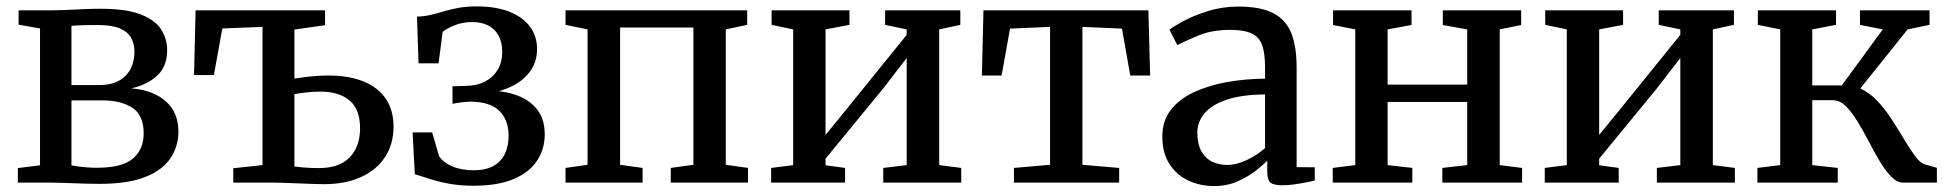

<svg xmlns="http://www.w3.org/2000/svg" viewBox="-20 -584 6228 614"><path d="M297 4Q273.5 4 243.8 3Q214 2 186.5 1Q159 0 142.5 0H37V-46.5L108 -55.5V-493L39.5 -505V-551H150.5Q167.5 -551 193.2 -552.2Q219 -553.5 247.8 -554.8Q276.5 -556 301.5 -556Q381 -556 427.5 -538.8Q474 -521.5 494.2 -491.5Q514.5 -461.5 514.5 -423.5Q514.5 -372 483 -342.5Q451.5 -313 400 -301.5Q447 -297.5 480.5 -280.2Q514 -263 532.2 -233.8Q550.5 -204.5 550.5 -163.5Q550.5 -116.5 525.5 -78.5Q500.5 -40.5 445 -18.2Q389.5 4 297 4ZM289.5 -47.5Q371 -47.5 405.2 -77Q439.5 -106.5 439.5 -157.5Q439.5 -216 403 -239.5Q366.5 -263 308.5 -263H208.5V-55Q216 -53.5 229 -51.8Q242 -50 257.8 -48.8Q273.5 -47.5 289.5 -47.5ZM208.5 -312H296Q337.5 -312 362.5 -327Q387.5 -342 398.8 -366.2Q410 -390.5 410 -418Q410 -443.5 399.5 -462.8Q389 -482 363.5 -493Q338 -504 292 -504Q270.5 -504 249 -503.5Q227.5 -503 208.5 -501.5Z M1015.5 5Q1003 5 981.5 4.2Q960 3.5 935.5 2.5Q911 1.5 889.8 0.8Q868.5 0 855.5 0H726V-46L819.5 -56V-498L691 -493L664 -344H600.5L605.5 -551H1019.5V-503.5L921.5 -489.5V-332.5Q935 -335 953 -337.2Q971 -339.5 991 -341Q1011 -342.5 1030.5 -342.5Q1096.5 -342.5 1143.2 -323.2Q1190 -304 1214.2 -267.5Q1238.5 -231 1238.5 -179Q1238.5 -123.5 1211.5 -82Q1184.5 -40.5 1134.5 -17.8Q1084.5 5 1015.5 5ZM1000 -46.5Q1065.5 -46.5 1098.5 -81Q1131.5 -115.5 1131.5 -174Q1131.5 -234.5 1097.8 -262.8Q1064 -291 1005 -291Q983.5 -291 960.8 -288.5Q938 -286 921.5 -283V-51.5Q937 -49.5 957.5 -48Q978 -46.5 1000 -46.5Z M1493.5 10Q1451.5 10 1416.5 3.5Q1381.5 -3 1353.8 -12Q1326 -21 1306.5 -27L1299.5 -160.5H1362L1384 -85Q1396.5 -65 1425.5 -52.2Q1454.5 -39.5 1495 -39.5Q1534 -39.5 1558.8 -53.8Q1583.5 -68 1595 -93Q1606.5 -118 1606.5 -150.5Q1606.5 -200 1576.8 -229.5Q1547 -259 1481.5 -259Q1475.5 -259 1464 -257.8Q1452.5 -256.5 1441.8 -254.8Q1431 -253 1427 -252V-308L1473 -309.5Q1505 -310 1530.5 -323Q1556 -336 1571 -360Q1586 -384 1586 -418Q1586 -450 1573.8 -471.2Q1561.5 -492.5 1540.2 -503Q1519 -513.5 1491 -513.5Q1459.5 -513.5 1434 -503.2Q1408.5 -493 1395.5 -482L1382.5 -381.5H1318.5L1313.5 -531Q1337.5 -531.5 1358 -536.5Q1378.5 -541.5 1399.5 -547.8Q1420.5 -554 1445.8 -558.8Q1471 -563.5 1505 -563.5Q1566 -563.5 1609 -546.5Q1652 -529.5 1674.8 -498.8Q1697.5 -468 1697.5 -427Q1697.5 -388 1677 -358.2Q1656.5 -328.5 1620.2 -309.8Q1584 -291 1537 -284.5L1538.5 -294.5Q1593.5 -294 1634.8 -278.5Q1676 -263 1699 -232.2Q1722 -201.5 1722 -154.5Q1722 -107 1697.2 -69.8Q1672.5 -32.5 1622 -11.2Q1571.5 10 1493.5 10Z M1788.5 0V-47L1859 -57V-490L1788.5 -504.5V-551H2369.5V-504.5L2301 -490V-57L2372 -47V0H2125V-47L2197.5 -57V-496H1963V-57L2035 -47V0Z M2446 0V-47L2516.5 -56V-490L2447.5 -504.5V-551H2696.5V-504.5L2620 -490V-152.5L2691 -239.5L2879.5 -472.5V-490L2810.5 -504.5V-551H3051V-504.5L2983.5 -490V-56L3054 -47V0H2804.5V-47L2879.5 -56V-398.5L2803.5 -300L2620 -76.5V-55.5L2682.5 -47V0Z M3222.5 0V-47L3338 -57V-498L3210 -492.5L3183 -342.5H3120L3125 -551H3652.5L3658 -342.5H3594.5L3568 -492.5L3441.5 -498V-57L3559 -47V0Z M3862 11Q3818 11 3780.5 -6.5Q3743 -24 3720 -59.2Q3697 -94.5 3697 -148Q3697 -198 3724.5 -233Q3752 -268 3798.8 -289.5Q3845.5 -311 3904 -321.5Q3962.5 -332 4025.5 -332.5V-369.5Q4025.5 -414 4016 -440Q4006.5 -466 3982.2 -477.2Q3958 -488.5 3913.5 -488.5Q3856 -488.5 3812.5 -470.5Q3769 -452.5 3745 -439.5L3720 -489Q3731 -498.5 3763.8 -516.2Q3796.5 -534 3842.8 -548.5Q3889 -563 3940.5 -563Q4009.5 -563 4050.2 -542.8Q4091 -522.5 4108.8 -479.5Q4126.5 -436.5 4126.5 -368V-49.5L4184.5 -49V-6.5Q4173.5 -4 4155.5 -0.5Q4137.5 3 4117.8 5.8Q4098 8.5 4081 8.5Q4054.5 8.5 4043.5 0.5Q4032.5 -7.5 4032.5 -37V-70Q4020 -57 3995.8 -38Q3971.5 -19 3937.8 -4Q3904 11 3862 11ZM3905.5 -56.5Q3933 -56.5 3966.5 -72Q4000 -87.5 4025.5 -110.5V-282Q3952.5 -281.5 3904.5 -265.8Q3856.5 -250 3832.8 -222.5Q3809 -195 3809 -160Q3809 -123.5 3821.8 -100.5Q3834.5 -77.5 3856.2 -67Q3878 -56.5 3905.5 -56.5Z M4242 0V-47L4314 -56V-490L4243 -504V-551H4494V-504L4417.5 -490V-313.5H4672V-490L4594 -504V-551H4844.5V-504L4776 -490V-56L4847.5 -47V0H4592.5V-47L4672 -56V-258H4417.5V-56L4496.5 -47V0Z M4920 0V-47L4990.5 -56V-490L4921.5 -504.5V-551H5170.5V-504.5L5094 -490V-152.5L5165 -239.5L5353.5 -472.5V-490L5284.5 -504.5V-551H5525V-504.5L5457.5 -490V-56L5528 -47V0H5278.5V-47L5353.5 -56V-398.5L5277.5 -300L5094 -76.5V-55.5L5156.5 -47V0Z M5600 0V-47L5673 -56V-490L5601.5 -504.5V-551H5851.5V-504.5L5775.5 -490V-311H5870L6001 -490L5928 -504.5V-551H6150.5V-504.5L6080.5 -490L5929 -301Q5958.5 -288 5983.8 -261Q6009 -234 6030.2 -201.2Q6051.5 -168.5 6070 -137.2Q6088.5 -106 6105 -84Q6121.5 -62 6136.5 -58L6174 -47.5V0H6066.5Q6046.5 0 6028 -19Q6009.5 -38 5991.5 -68Q5973.5 -98 5956 -131.8Q5938.5 -165.5 5920.2 -195.5Q5902 -225.5 5882.8 -244.5Q5863.5 -263.5 5841.5 -263.5H5775.5V-56L5857 -47V0Z"/></svg>

Font: Merriweather 28pt
Style: Regular
Weight: 400
Version: Version 2.100